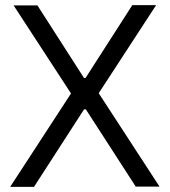

<svg xmlns="http://www.w3.org/2000/svg" viewBox="-20 -723 658 744"><path d="M282.2 -420.9H330.6V-299.3H282.2ZM259.3 -367.2H349.6L111.8 1H19.5ZM32.7 -702.1H125L348.1 -354.5H259.3ZM505.9 0 268.1 -368.2H358.4L598.1 0ZM269.5 -355.5 492.7 -703.1H585L358.4 -355.5Z"/></svg>

Font: Wand UI Pro
Style: Regular
Weight: 400
Designer: Andreas Faust
Version: Version 1.003;FEAKit 1.0